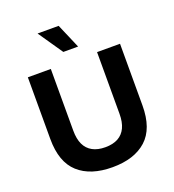

<svg xmlns="http://www.w3.org/2000/svg" viewBox="-159 -1016 1037 1147"><g transform="rotate(-20 360.0 -442.0)"><path d="M67 0ZM360 10Q221 10 144 -59.5Q67 -129 67 -276V-668H213V-276Q213 -223 229.5 -188Q246 -153 279 -135Q312 -117 360 -117Q409 -117 441.5 -135Q474 -153 490.5 -188Q507 -223 507 -276V-668H653V-276Q653 -129 576 -59.5Q499 10 360 10ZM318 -738 211 -894H345L412 -738Z"/></g></svg>

Font: Gantari
Style: Bold
Weight: 700
Designer: Anugrah Pasau
Foundry: Lafontype
Version: Version 1.000; ttfautohint (v1.6)